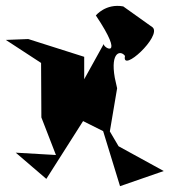

<svg xmlns="http://www.w3.org/2000/svg" viewBox="-44 -616 582 659"><path d="M234 -204 310 -166 368 23 518 -29 363 -114 333 -165 358 -313 350 -349C334 -440 371 -444 385 -424C372 -363 512 -492 480 -522L379 -594C319 -605 285 -563 285 -563C388 -409 310 -451 312 -465L245 -344V-421L53 -482L-24 -479L97 -400L98 -213L148 -84L10 -92L115 -2L253 -219L151 -188Z"/></svg>

Font: Asimov Silicon
Style: Regular
Weight: 400
Designer: Google
Version: Version 2.000980; 2014